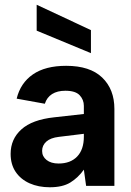

<svg xmlns="http://www.w3.org/2000/svg" viewBox="-20 -785 553 811"><path d="M190.3 6Q142.4 6 104.9 -10.7Q67.4 -27.5 46.1 -59Q24.9 -90.5 24.9 -135Q24.9 -197.5 70.4 -238.5Q115.8 -279.5 208.9 -289.5L334.2 -303.5V-337.9Q334.2 -363.8 316.5 -382.7Q298.8 -401.7 256 -401.7Q222.2 -401.7 200 -387.7Q177.9 -373.7 169.4 -346.8L50.4 -368.3Q66.4 -434.4 118.9 -470.7Q171.4 -507 259.5 -507Q360.1 -507 411.6 -457.5Q463.2 -407.9 463.2 -324.8V0H343.7L334.2 -68.4Q309.6 -34 276.9 -14Q244.3 6 190.3 6ZM227.7 -94.3Q277.4 -94.3 305.8 -123.7Q334.2 -153.1 334.2 -207.9V-219.8L228.5 -206.9Q193.7 -202.9 175.8 -187Q157.9 -171 157.9 -147.6Q157.9 -124.2 176.6 -109.3Q195.3 -94.3 227.7 -94.3ZM364.1 -560.5 134.9 -655.5V-764.9L364.1 -657.8Z"/></svg>

Font: Envelope Sans Variable
Style: Regular
Weight: 500
Designer: Andreas Rasmussen / Norman Anderson
Foundry: mail.de GmbH
Version: Version 1.150